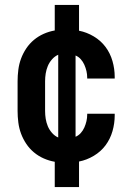

<svg xmlns="http://www.w3.org/2000/svg" viewBox="-20 -648 540 775"><path d="M201 107V5Q178 1 156.5 -8.5Q135 -18 117 -33Q99 -48 86 -67.5Q73 -87 65 -108.5Q57 -130 54 -153.5Q51 -177 51 -200V-320Q51 -343 54 -366.5Q57 -390 65 -411.5Q73 -433 86 -452.5Q99 -472 117 -487Q135 -502 156.5 -511.5Q178 -521 201 -525V-628H299V-524Q330 -518 358.5 -501Q387 -484 406 -458.5Q425 -433 434 -401.5Q443 -370 443 -338V-331H332V-334Q332 -348 329 -361Q326 -374 320.5 -386.5Q315 -399 306 -409Q297 -419 285 -424V-96Q297 -101 306 -111Q315 -121 320.5 -133.5Q326 -146 329 -159Q332 -172 332 -186V-189H443V-182Q443 -150 434 -118.5Q425 -87 406 -61.5Q387 -36 358.5 -19Q330 -2 299 4V107ZM215 -93V-427Q201 -421 190 -408.5Q179 -396 173 -381.5Q167 -367 164.5 -351.5Q162 -336 162 -320V-200Q162 -184 164.5 -168.5Q167 -153 173 -138.5Q179 -124 190 -111.5Q201 -99 215 -93Z"/></svg>

Font: Iosevka
Style: Bold
Weight: 700
Monospace: yes
Designer: Belleve Invis
Foundry: Belleve Invis
Version: Version 32.5.0; ttfautohint (v1.8.4)